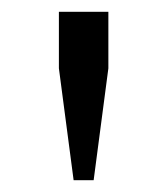

<svg xmlns="http://www.w3.org/2000/svg" viewBox="-20 -768 284 326"><path d="M80 -652V-748H164V-652L139 -462H105Z"/></svg>

Font: IBM Plex Serif Text
Style: Regular
Weight: 450
Designer: Mike Abbink, Paul van der Laan, Pieter van Rosmalen
Foundry: Bold Monday
Version: Version 3.001